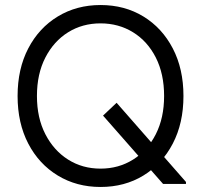

<svg xmlns="http://www.w3.org/2000/svg" viewBox="-20 -732 800 764"><path d="M629 0 390 -272 444 -323 720 -8V0ZM380 12Q285 12 210 -33.5Q135 -79 92.5 -160.5Q50 -242 50 -350Q50 -458 92.5 -539.5Q135 -621 210 -666.5Q285 -712 380 -712Q476 -712 550.5 -666.5Q625 -621 667.5 -539.5Q710 -458 710 -350Q710 -242 667.5 -160.5Q625 -79 550.5 -33.5Q476 12 380 12ZM380 -61Q452 -61 509.5 -97Q567 -133 600 -198Q633 -263 633 -350Q633 -438 600 -503Q567 -568 509.5 -603.5Q452 -639 380 -639Q308 -639 251 -603.5Q194 -568 160.5 -503Q127 -438 127 -350Q127 -263 160.5 -198Q194 -133 251 -97Q308 -61 380 -61Z"/></svg>

Font: Fustat
Style: Regular
Weight: 400
Designer: Mohamed Gaber, Khaled Hosny, Laura Garcia Mut
Foundry: Kief Type Foundry, Alif Type Foundry, Hard Type Foundry
Version: Version 1.007